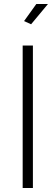

<svg xmlns="http://www.w3.org/2000/svg" viewBox="-20 -937 277 957"><path d="M135 -816 100 -832 161 -917H219ZM93 0V-710H144V0Z"/></svg>

Font: Raleway-v4020 Light
Style: Regular
Weight: 300
Designer: Matt McInerney, Pablo Impallari, Rodrigo Fuenzalida
Foundry: Matt McInerney, Pablo Impallari, Rodrigo Fuenzalida
Version: Version 4.020;PS 004.020;hotconv 1.0.88;makeotf.lib2.5.64775